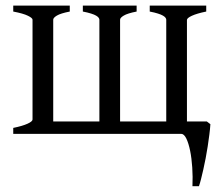

<svg xmlns="http://www.w3.org/2000/svg" viewBox="-20 -474 785 680"><path d="M26.9 0V-21Q60.1 -27.8 77.6 -35.9Q95.2 -43.9 95.2 -50.8V-404.3Q95.2 -410.2 78.9 -418.2Q62.5 -426.3 26.9 -433.1V-454.1H227.1V-433.1Q194.8 -426.8 181.6 -418.9Q168.5 -411.1 168.5 -404.3V-43.9H332V-404.3Q332 -407.2 329.6 -410.9Q327.1 -414.6 320.6 -418.5Q314 -422.4 302.5 -426Q291 -429.7 273.4 -433.1V-454.1H463.9V-433.1Q431.6 -426.8 418.5 -418.9Q405.3 -411.1 405.3 -404.3V-43.9H568.8V-404.3Q568.8 -407.2 566.4 -410.9Q564 -414.6 557.4 -418.5Q550.8 -422.4 539.3 -426Q527.8 -429.7 510.3 -433.1V-454.1H710.4V-433.1Q677.2 -426.3 659.7 -418.2Q642.1 -410.2 642.1 -403.3V-43.9H712.4L725.1 -34.2Q724.1 -17.1 721.4 3.2Q718.8 23.4 715.6 44.7Q712.4 65.9 708.3 86.9Q704.1 107.9 700 126.7Q695.8 145.5 691.9 160.6Q688 175.8 684.6 185.5H661.6Q663.1 152.3 660.9 119.1Q658.7 85.9 653.3 59.6Q647.9 33.2 639.9 16.6Q631.8 0 621.6 0Z"/></svg>

Font: Gentium Plus
Style: Regular
Weight: 400
Designer: J. Victor Gaultney, Annie Olsen, Iska Routamaa
Foundry: SIL International
Version: Version 1.510